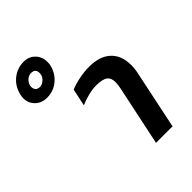

<svg xmlns="http://www.w3.org/2000/svg" viewBox="-386 -933 1044 1044"><g transform="rotate(-45 136.0 -410.5)"><path d="M-152 -682Q-152 -694 -149 -706Q-138 -757 -99.5 -789Q-61 -821 -10 -821Q30 -821 55.5 -794.5Q81 -768 81 -729Q81 -714 79 -706Q68 -656 30.5 -624Q-7 -592 -58 -592Q-99 -592 -125.5 -617.5Q-152 -643 -152 -682ZM7 -705Q8 -709 8 -717Q8 -749 -25 -749Q-46 -749 -62 -732Q-78 -715 -78 -695Q-78 -680 -69.5 -670.5Q-61 -661 -44 -661Q-28 -661 -12 -674.5Q4 -688 7 -705ZM259 -342Q265 -369 265 -389Q265 -422 245 -436.5Q225 -451 177 -451Q149 -451 115 -442.5Q81 -434 54 -422L75 -521Q102 -533 143 -541.5Q184 -550 222 -550Q304 -550 347.5 -509Q391 -468 391 -395Q391 -365 384 -334L314 0H187Z"/></g></svg>

Font: Prompt Medium
Style: Italic
Weight: 500
Italic angle: -12°
Designer: Katatrad Team
Foundry: CadsonDemak
Version: Version 1.001